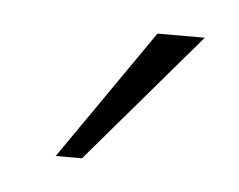

<svg xmlns="http://www.w3.org/2000/svg" viewBox="-27 -709 227 182"><g transform="rotate(5 87.0 -618.0)"><path d="M31 -556H56L162 -680H117Z"/></g></svg>

Font: LT Wave Text Thin
Style: Regular
Weight: 100
Designer: Daniel Lyons
Version: Version 2.5 (Glyphs App)